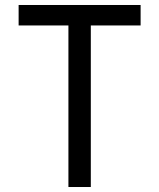

<svg xmlns="http://www.w3.org/2000/svg" viewBox="-20 -750 639 770"><path d="M254.4 0V-647.9H54.7V-730H543.9V-647.9H344.2V0Z"/></svg>

Font: UDEV Gothic 35
Style: Regular
Weight: 400
Version: v2.1.0; ttfautohint (v1.8.4.7-5d5b-dirty) -l 6 -r 45 -G 200 